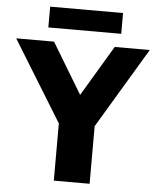

<svg xmlns="http://www.w3.org/2000/svg" viewBox="-91 -975 837 1026"><g transform="rotate(5 328.0 -462.0)"><path d="M236.5 0V-384.5L275 -244.5L-30 -740H173L363 -425H310.5L498.5 -740H686.5L390 -244.5L428.5 -382V0ZM136 -813V-924.5H527V-813Z"/></g></svg>

Font: Encode Sans Condensed Thin ExtraBold
Style: Regular
Weight: 800
Version: Version 3.002